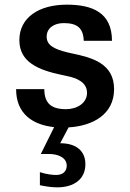

<svg xmlns="http://www.w3.org/2000/svg" viewBox="-20 -533 558 823"><path d="M346 171C346 114 307 81 238 81L274 13C377 7 469 -42 469 -151C469 -261 375 -286 289 -304L271 -308C208 -323 180 -341 180 -376C180 -412 211 -434 253 -434C311 -434 337 -413 339 -358H460C460 -480 375 -513 266 -513C147 -513 63 -458 63 -361C63 -266 145 -233 244 -212L267 -207C308 -199 353 -181 353 -135C353 -91 310 -65 263 -65C199 -65 170 -91 170 -151H49C49 -45 120 2 212 12L155 127H190C226 127 266 141 266 177C266 201 250 217 221 217C209 217 181 215 151 205V261C185 268 207 270 226 270C297 270 346 235 346 171Z"/></svg>

Font: Perun SemiBold
Style: Regular
Weight: 600
Foundry: Copyright (c) Stefan Peev, Context Ltd, 2016
Version: Version 1.089